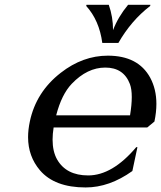

<svg xmlns="http://www.w3.org/2000/svg" viewBox="-20 -782 681 811"><path d="M345.2 -761.7H439.5Q457.5 -710.4 457.5 -654.8Q479 -710.9 521 -761.7H615.2L614.3 -756.8Q534.2 -695.3 480 -600.6H412.1Q399.4 -695.8 344.2 -756.8ZM341.8 9.8Q210.9 9.8 148.9 -62.5Q98.6 -121.6 98.6 -202.6Q98.6 -233.9 106 -268.6Q132.3 -393.6 236.8 -474.6Q329.6 -546.9 435.5 -546.9Q563.5 -546.9 614.3 -454.1Q640.6 -405.3 640.6 -343.3Q640.6 -308.1 632.3 -268.6L602.1 -243.7H206.5Q202.1 -215.8 202.1 -192.4Q202.1 -142.1 221.2 -108.4Q259.8 -41 352.5 -41Q454.6 -41 555.7 -160.6L560.5 -160.2L539.1 -59.6Q441.9 9.8 341.8 9.8ZM217.3 -294.9H529.3Q536.6 -339.4 536.6 -372.1Q536.6 -405.8 528.8 -426.8Q502.4 -496.6 424.8 -496.6Q348.6 -496.6 283.2 -428.2Q240.2 -383.3 217.3 -294.9Z"/></svg>

Font: Classica
Style: Book Oblique
Weight: 400
Italic angle: -12°
Designer: Wojciech Kalinowski "wmk69" (wmk69@o2.pl)
Foundry: Wojciech Kalinowski "wmk69" (wmk69@o2.pl)
Version: Version 2.1.1; 2021-05-14